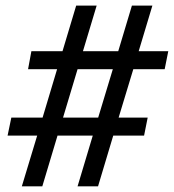

<svg xmlns="http://www.w3.org/2000/svg" viewBox="-20 -658 614 678"><path d="M488.8 -179.2H379.9L326.2 0H253.9L307.6 -179.2H183.1L129.4 0H57.1L111.3 -179.2H6.8L20 -242.7H130.4L181.6 -413.6H79.1L90.8 -477.1H200.7L249 -638.2H321.3L272.9 -477.1H397.5L445.8 -638.2H518.1L469.7 -477.1H574.2L561.5 -413.6H450.7L398.9 -242.7H501.5ZM326.7 -242.7 378.4 -413.6H253.9L202.6 -242.7Z"/></svg>

Font: Code New Roman
Style: Italic
Weight: 400
Italic angle: -11°
Monospace: yes
Designer: Sam Radian
Foundry: Code New Roman
Version: Version 1.508 October 19, 2014